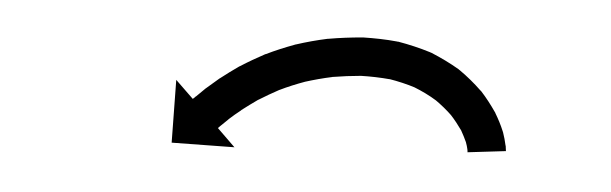

<svg xmlns="http://www.w3.org/2000/svg" viewBox="-20 -286 318 100"><path d="M223.4 -208.4C223.5 -207.8 223.5 -207.3 223.5 -206.7L243.5 -207.3C243.5 -208.1 243.4 -208.9 243.4 -209.7C243.4 -209.7 243.4 -209.8 243.4 -210C243.3 -210.1 243.3 -210.2 243.3 -210.2C243 -212.5 242.6 -214.8 242 -217.1C242 -217.1 241.9 -217.2 241.9 -217.4C241.9 -217.5 241.8 -217.7 241.8 -217.7C240.8 -220.9 239.5 -224 238 -227.1C238 -227.1 238 -227.2 237.9 -227.4C237.8 -227.5 237.7 -227.7 237.7 -227.7C235.6 -231.4 233.3 -235 230.7 -238.4C230.7 -238.4 230.6 -238.5 230.5 -238.6C230.4 -238.8 230.2 -238.9 230.2 -238.9C226.9 -242.7 223.3 -246.2 219.5 -249.4C219.5 -249.4 219.4 -249.5 219.2 -249.6C219.1 -249.7 218.9 -249.9 218.9 -249.9C214.4 -253.1 209.7 -255.9 204.7 -258.5C204.7 -258.5 204.6 -258.5 204.4 -258.6C204.2 -258.7 204 -258.8 204 -258.8C198.6 -261 193.1 -262.8 187.4 -264.3C187.4 -264.3 187.2 -264.3 187.1 -264.3C186.9 -264.4 186.7 -264.4 186.7 -264.4C180.9 -265.5 175 -266.1 169.1 -266.5C169.1 -266.5 168.9 -266.5 168.8 -266.5C168.7 -266.5 168.6 -266.5 168.6 -266.5C162.7 -266.5 156.9 -266.3 151.1 -265.8C151.1 -265.8 151 -265.8 150.9 -265.8C150.8 -265.8 150.7 -265.8 150.7 -265.8C145.1 -265.1 139.5 -264.1 133.9 -262.8C133.9 -262.8 133.8 -262.8 133.7 -262.8C133.6 -262.7 133.5 -262.7 133.5 -262.7C128.4 -261.3 123.3 -259.7 118.4 -257.8C118.4 -257.8 118.3 -257.8 118.2 -257.8C118.1 -257.7 118 -257.7 118 -257.7C113.6 -255.8 109.3 -253.8 105.1 -251.6C105.1 -251.6 105 -251.6 104.9 -251.5C104.8 -251.5 104.8 -251.5 104.8 -251.5C101.3 -249.5 97.9 -247.4 94.5 -245.2C94.5 -245.2 94.4 -245.2 94.4 -245.2C94.3 -245.1 94.3 -245.1 94.3 -245.1C91.8 -243.3 89.3 -241.5 86.8 -239.7C86.8 -239.7 86.8 -239.7 86.7 -239.6C86.7 -239.6 86.7 -239.6 86.7 -239.6C85.1 -238.3 83.6 -237.1 82.1 -235.8C82.1 -235.8 82.1 -235.8 82 -235.8C82 -235.8 82 -235.8 82 -235.8C81.5 -235.3 81 -234.9 80.4 -234.5L71.8 -244.4L69.4 -211.7L102.1 -209.3L93.5 -219.3C94 -219.7 94.5 -220.2 95 -220.6C95 -220.6 95 -220.6 94.9 -220.5C94.9 -220.5 94.9 -220.5 94.9 -220.5C96.3 -221.7 97.7 -222.8 99.1 -223.9C99.1 -223.9 99 -223.9 99 -223.8C99 -223.8 98.9 -223.8 98.9 -223.8C101.1 -225.5 103.4 -227.1 105.7 -228.6C105.7 -228.6 105.6 -228.6 105.6 -228.6C105.5 -228.5 105.4 -228.5 105.4 -228.5C108.4 -230.4 111.5 -232.3 114.6 -234.1C114.6 -234.1 114.5 -234 114.5 -234C114.4 -233.9 114.3 -233.9 114.3 -233.9C118 -235.8 121.9 -237.6 125.8 -239.3C125.8 -239.3 125.7 -239.2 125.6 -239.2C125.5 -239.1 125.4 -239.1 125.4 -239.1C129.8 -240.8 134.3 -242.2 138.8 -243.4C138.8 -243.4 138.7 -243.4 138.6 -243.4C138.5 -243.4 138.3 -243.3 138.3 -243.3C143.3 -244.4 148.2 -245.3 153.2 -245.9C153.2 -245.9 153.1 -245.9 153 -245.9C152.9 -245.9 152.8 -245.9 152.8 -245.9C158 -246.3 163.2 -246.5 168.4 -246.5C168.4 -246.5 168.3 -246.5 168.2 -246.5C168.1 -246.5 167.9 -246.5 167.9 -246.5C173 -246.2 178.1 -245.6 183.2 -244.7C183.2 -244.7 183 -244.8 182.8 -244.8C182.7 -244.8 182.5 -244.9 182.5 -244.9C187.2 -243.7 191.9 -242.2 196.4 -240.3C196.4 -240.3 196.2 -240.4 196 -240.5C195.9 -240.5 195.7 -240.6 195.7 -240.6C199.7 -238.6 203.6 -236.3 207.2 -233.6C207.2 -233.6 207.1 -233.7 206.9 -233.9C206.8 -234 206.6 -234.1 206.6 -234.1C209.7 -231.5 212.6 -228.7 215.2 -225.7C215.2 -225.7 215.1 -225.9 215 -226C214.9 -226.2 214.7 -226.3 214.7 -226.3C216.8 -223.6 218.6 -220.8 220.3 -217.9C220.3 -217.9 220.2 -218.1 220.1 -218.2C220 -218.4 220 -218.5 220 -218.5C221 -216.3 222 -213.9 222.8 -211.6C222.8 -211.6 222.7 -211.7 222.7 -211.9C222.6 -212 222.6 -212.2 222.6 -212.2C223 -210.8 223.3 -209.3 223.5 -207.8C223.5 -207.8 223.5 -208 223.4 -208.1C223.4 -208.2 223.4 -208.4 223.4 -208.4Z"/></svg>

Font: FRB American Cursive Just Arrows Extralight
Style: Italic
Weight: 200
Italic angle: -25°
Version: Version 2.0;Modular Font Editor K font №1